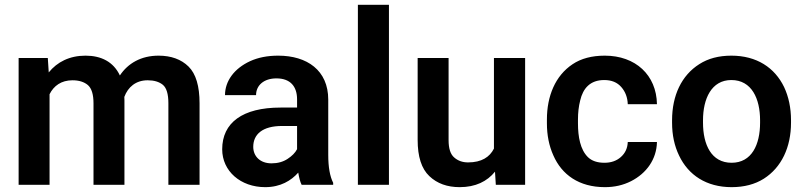

<svg xmlns="http://www.w3.org/2000/svg" viewBox="-20 -770 3351 800"><path d="M282.2 -435.5C309.1 -435.5 330.6 -428.7 346.2 -415.5C361.8 -401.9 369.6 -376.5 369.6 -339.4V0H498.5V-352.5C498.5 -356.9 498.5 -361.8 498 -366.2C513.2 -407.2 545.9 -435.5 595.2 -435.5C622.1 -435.5 643.1 -429.2 658.7 -416.5C673.8 -403.8 681.6 -378.4 681.6 -339.8V0H811.5V-339.4C811.5 -411.1 796.4 -462.4 765.6 -492.7C734.9 -522.9 692.9 -538.1 640.6 -538.1C567.9 -538.1 513.2 -506.3 479.5 -455.6C452.6 -512.7 401.4 -538.1 336.4 -538.1C269.5 -538.1 218.3 -511.7 183.1 -468.3L179.2 -528.3H57.6V0H186.5V-377.4C204.1 -412.6 235.4 -435.5 282.2 -435.5Z M1368.2 0V-8.3C1354.5 -35.2 1347.7 -74.2 1347.7 -124.5V-355C1347.7 -477.1 1259.3 -538.1 1139.2 -538.1C1094.2 -538.1 1055.2 -530.3 1022 -515.1C955.6 -484.4 917.5 -432.1 917.5 -373.5H1046.9C1046.9 -414.6 1079.6 -443.4 1131.8 -443.4C1190.4 -443.4 1217.8 -409.2 1217.8 -356V-321.8H1148.9C990.7 -321.8 905.8 -258.8 905.8 -147.9C905.8 -57.1 982.4 9.8 1085 9.8C1148.9 9.8 1193.4 -17.6 1222.7 -50.8C1226.1 -29.8 1230.5 -12.7 1236.8 0ZM1111.3 -89.4C1064 -89.4 1035.2 -118.7 1035.2 -158.2C1035.2 -210.4 1073.7 -245.1 1155.3 -245.1H1217.8V-148.4C1210 -133.3 1196.8 -120.1 1178.2 -107.9C1159.7 -95.7 1137.2 -89.4 1111.3 -89.4Z M1471.2 -750V0H1600.6V-750Z M2168 0V-528.3H2038.1V-150.9C2020.5 -115.7 1986.8 -93.3 1930.2 -93.3C1907.2 -93.3 1888.2 -100.1 1872.6 -113.8C1856.9 -127 1849.1 -151.4 1849.1 -186V-528.3H1720.2V-187C1720.2 -117.2 1736.3 -66.9 1769 -36.1C1801.3 -5.4 1843.3 9.8 1895.5 9.8C1961.4 9.8 2009.8 -14.2 2042.5 -54.7L2045.9 0Z M2498.5 -91.8C2468.8 -91.8 2445.8 -99.6 2429.7 -115.2C2397.9 -146.5 2388.2 -199.7 2388.2 -256.3V-272C2388.2 -299.8 2391.1 -326.7 2397.5 -351.6C2409.2 -401.9 2439 -436.5 2497.6 -436.5C2528.3 -436.5 2551.8 -426.8 2568.8 -407.2C2585.9 -387.7 2594.7 -363.8 2595.7 -335.9H2717.3C2715.3 -457.5 2627.9 -538.1 2500 -538.1C2446.3 -538.1 2401.4 -526.4 2365.7 -502.4C2293.9 -454.6 2258.8 -370.1 2258.8 -272V-256.3C2258.8 -207 2267.6 -162.6 2285.6 -122.6C2320.8 -42 2392.6 9.8 2500.5 9.8C2540.5 9.8 2576.7 1.5 2609.4 -15.1C2673.8 -47.9 2715.8 -106.4 2717.3 -178.2H2595.7C2594.7 -152.3 2585 -131.8 2566.9 -115.7C2548.8 -99.6 2525.9 -91.8 2498.5 -91.8Z M2780.3 -258.8C2780.3 -207.5 2790 -162.1 2809.6 -121.6C2848.1 -40.5 2923.3 9.8 3028.3 9.8C3080.6 9.8 3125.5 -2 3162.6 -25.4C3236.3 -72.3 3275.9 -156.7 3275.9 -258.8V-269C3275.9 -320.3 3266.1 -366.7 3247.1 -407.2C3208 -488.3 3132.8 -538.1 3027.3 -538.1C2975.1 -538.1 2930.7 -526.4 2894 -502.9C2819.8 -456.1 2780.3 -372.1 2780.3 -269ZM2909.2 -269C2909.2 -358.4 2944.3 -436.5 3027.3 -436.5C3112.3 -436.5 3147 -358.4 3147 -269V-258.8C3147 -167.5 3112.3 -91.8 3028.3 -91.8C2943.8 -91.8 2909.2 -167.5 2909.2 -258.8Z"/></svg>

Font: Vazirmatn SemiBold
Style: Regular
Weight: 600
Designer: Saber Rastikerdar
Foundry: Saber Rastikerdar
Version: Version 33.003